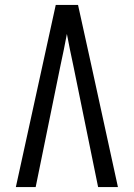

<svg xmlns="http://www.w3.org/2000/svg" viewBox="-20 -755 540 775"><path d="M44 0 205 -735H295L349 -490L456 0H376L276 -490Q269 -522 262.5 -554Q256 -586 250 -618Q244 -586 237.5 -554Q231 -522 224 -490L124 0Z"/></svg>

Font: Iosevka NFM
Style: Regular
Weight: 400
Monospace: yes
Designer: Belleve Invis
Foundry: Belleve Invis
Version: Version 29.0.4; ttfautohint (v1.8.4);Nerd Fonts 3.3.0